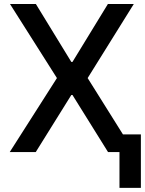

<svg xmlns="http://www.w3.org/2000/svg" viewBox="-20 -747 712 943"><path d="M259.6 -363.6 29.1 -727.3H156.2L330.3 -442.8H335.9L509.9 -727.3H637.1L410.5 -363.6L583.8 -87H671.9V175.8H566.8V0H510.7L335.9 -280.5H330.3L155.5 0H27.7Z"/></svg>

Font: Inter P Medium
Style: Regular
Weight: 500
Designer: Rasmus Andersson
Foundry: rsms
Version: Version 3.018;git-588b23468